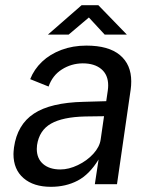

<svg xmlns="http://www.w3.org/2000/svg" viewBox="-20 -711 594 741"><path d="M302.5 -318 390 -320.5 396 -361.5Q397.5 -372 397.5 -381.5Q397.5 -422 371.2 -444.2Q345 -466.5 299 -466.5Q255 -466 218.8 -443Q182.5 -420 167.5 -377L96.5 -405.5Q111.5 -443.5 142.2 -472.8Q173 -502 217 -518.5Q261 -535 313.5 -535Q399 -535 442.8 -498.5Q486.5 -462 486.5 -397Q486.5 -380.5 484.5 -366.5L431.5 0H346L360.5 -95.5Q325 -37.5 279.5 -13.8Q234 10 176.5 10Q109.5 10 70.8 -23.5Q32 -57 32 -116.5Q32 -124 34 -142Q46.5 -230 110.8 -272.5Q175 -315 302.5 -318ZM122 -136.5Q122 -99 146.5 -78Q171 -57 213 -57Q245.5 -57 280.5 -73.8Q315.5 -90.5 340 -117.2Q364.5 -144 368.5 -172.5L381.5 -262.5L309 -261.5Q222 -259.5 176.8 -233.8Q131.5 -208 123 -151Q122 -141 122 -136.5ZM295 -691H359.5L469.5 -577.5H384L323 -643.5L245 -577.5H165Z"/></svg>

Font: 1883 Sans
Style: Italic
Weight: 400
Italic angle: -8°
Designer: 1883 Sans project is a fork of Public Sans.
Version: Version 1.009